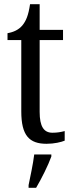

<svg xmlns="http://www.w3.org/2000/svg" viewBox="-20 -679 349 920"><path d="M203 10C240 10 273 2 290 -5V-51C271 -46 254 -43 231 -43C190 -43 170 -73 170 -143V-487H282V-536H170V-659H124C116 -605 105 -579 87 -557C69 -536 45 -525 16 -520V-487H82V-145C82 -30 120 10 203 10ZM117 208V221H153C178 179 211 113 226 71V61H144C138 110 126 163 117 208Z"/></svg>

Font: Noto Serif Sinhala Condensed
Style: Regular
Weight: 400
Width: 3
Designer: Jelle Bosma - Monotype Design Team
Foundry: Monotype Imaging Inc.
Version: Version 2.007